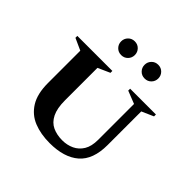

<svg xmlns="http://www.w3.org/2000/svg" viewBox="-197 -958 1147 1147"><g transform="rotate(45 376.0 -385.0)"><path d="M380 10Q304 10 245.5 -13.5Q187 -37 153 -91.5Q119 -146 119 -237V-510L44 -544V-560H340V-544L264 -510V-236Q264 -168 284 -128Q304 -88 339.5 -71.5Q375 -55 421 -55Q462 -55 496 -71Q530 -87 550.5 -120.5Q571 -154 571 -209V-512L490 -544V-560H708V-544L633 -511V-227Q633 -104 567 -47Q501 10 380 10ZM310 -664Q285 -664 268.5 -681Q252 -698 252 -722Q252 -746 268.5 -763Q285 -780 310 -780Q335 -780 351.5 -763Q368 -746 368 -722Q368 -698 351.5 -681Q335 -664 310 -664ZM508 -664Q483 -664 466.5 -681Q450 -698 450 -722Q450 -746 466.5 -763Q483 -780 508 -780Q533 -780 549.5 -763Q566 -746 566 -722Q566 -698 549.5 -681Q533 -664 508 -664Z"/></g></svg>

Font: Spectral SC
Style: Bold
Weight: 700
Designer: Jean-Baptiste Levee
Foundry: Production Type
Version: Version 2.001